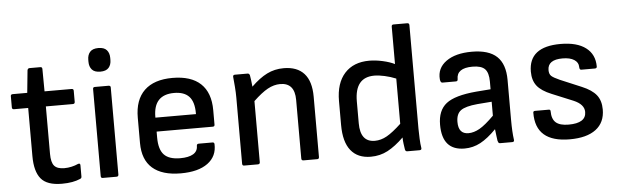

<svg xmlns="http://www.w3.org/2000/svg" viewBox="-46 -855 3305 1028"><g transform="rotate(-5 1606.0 -341.5)"><path d="M250 12Q170 12 137.5 -27.5Q105 -67 105 -149V-408H29Q18 -408 18 -419V-479Q18 -489 29 -489H107L119 -609Q121 -620 131 -620H189Q199 -620 199 -609L200 -489H345Q356 -489 356 -479V-419Q356 -408 345 -408H200V-153Q200 -107 216 -88.5Q232 -70 270 -70Q290 -70 309.5 -74.5Q329 -79 344 -86Q357 -91 357 -78V-17Q357 -8 348 -5Q330 3 305.5 7.5Q281 12 250 12Z M470 0Q460 0 460 -11V-479Q460 -489 470 -489H544Q555 -489 555 -479V-11Q555 0 544 0ZM507 -568Q476 -568 462 -584Q448 -600 448 -626V-637Q448 -663 462 -679Q476 -695 507 -695Q538 -695 552 -679Q566 -663 566 -637V-626Q566 -600 552 -584Q538 -568 507 -568Z M889 12Q789 12 737 -33.5Q685 -79 685 -169V-305Q685 -401 737 -451Q789 -501 888 -501Q988 -501 1039.5 -452.5Q1091 -404 1091 -310V-232Q1091 -222 1081 -222H779V-190Q779 -126 806 -97.5Q833 -69 893 -69Q938 -69 962.5 -83.5Q987 -98 987 -127Q987 -138 998 -138H1072Q1081 -138 1082 -129Q1085 -63 1034 -25.5Q983 12 889 12ZM779 -297H997V-302Q997 -363 970.5 -391.5Q944 -420 890 -420Q779 -420 779 -301Z M1230 0Q1220 0 1220 -11V-366Q1220 -393 1217.5 -425Q1215 -457 1213 -476Q1211 -489 1223 -489H1291Q1300 -489 1303 -479Q1305 -470 1307 -452.5Q1309 -435 1311 -417Q1355 -460 1396 -480.5Q1437 -501 1486 -501Q1558 -501 1595.5 -459.5Q1633 -418 1633 -335V-11Q1633 0 1623 0H1549Q1538 0 1538 -11V-326Q1538 -418 1460 -418Q1426 -418 1392.5 -399.5Q1359 -381 1315 -339V-11Q1315 0 1304 0Z M1910 12Q1840 12 1803 -34Q1766 -80 1766 -171V-300Q1766 -396 1813.5 -448.5Q1861 -501 1946 -501Q1980 -501 2018 -492.5Q2056 -484 2082 -471V-672Q2082 -683 2092 -683H2166Q2177 -683 2177 -672V-115Q2177 -93 2178.5 -61.5Q2180 -30 2183 -14Q2186 0 2173 0H2107Q2097 0 2095 -11Q2093 -24 2090.5 -42Q2088 -60 2088 -76Q2043 -32 2001.5 -10Q1960 12 1910 12ZM1861 -172Q1861 -71 1939 -71Q1972 -71 2004 -89Q2036 -107 2082 -150V-393Q2053 -405 2021.5 -412Q1990 -419 1966 -419Q1861 -419 1861 -290Z M2414 12Q2294 12 2294 -126Q2294 -203 2340.5 -239.5Q2387 -276 2502 -286L2580 -292V-333Q2580 -381 2560.5 -401Q2541 -421 2494 -421Q2408 -421 2409 -361Q2409 -350 2399 -350H2326Q2316 -350 2314 -369Q2309 -429 2359 -465Q2409 -501 2497 -501Q2588 -501 2631.5 -460Q2675 -419 2675 -334V-122Q2675 -87 2676.5 -60Q2678 -33 2681 -12Q2683 0 2671 0H2606Q2599 0 2597 -4Q2595 -8 2593 -14Q2592 -21 2589.5 -39.5Q2587 -58 2585 -77Q2540 -31 2500 -9.5Q2460 12 2414 12ZM2388 -133Q2388 -68 2442 -68Q2471 -68 2502 -85.5Q2533 -103 2580 -150V-225L2503 -219Q2438 -213 2413 -194.5Q2388 -176 2388 -133Z M2980 12Q2795 12 2797 -147Q2797 -156 2807 -156H2881Q2890 -156 2890 -147Q2890 -105 2911.5 -86Q2933 -67 2980 -67Q3074 -67 3074 -127Q3074 -168 3017 -192L2903 -239Q2849 -261 2826 -290.5Q2803 -320 2803 -367Q2803 -501 2974 -501Q3062 -501 3109.5 -465Q3157 -429 3157 -364Q3157 -354 3146 -354H3073Q3063 -354 3063 -370Q3063 -394 3040.5 -408.5Q3018 -423 2978 -423Q2898 -423 2898 -367Q2898 -346 2909 -335.5Q2920 -325 2954 -310L3068 -262Q3121 -240 3145 -210Q3169 -180 3169 -132Q3169 -62 3120 -25Q3071 12 2980 12Z"/></g></svg>

Font: Sofia Sans Medium
Style: Regular
Weight: 500
Designer: Botio Nikoltchev, Ani Petrova
Foundry: lettersoup
Version: Version 4.101; ttfautohint (v1.8.4.7-5d5b)